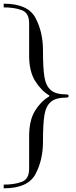

<svg xmlns="http://www.w3.org/2000/svg" viewBox="-20 -840 412 1041"><path d="M138 75V-101Q138 -188 170 -239.5Q202 -291 245 -316Q248 -318 248 -320.5Q248 -323 245 -324Q203 -349 170.5 -401Q138 -453 138 -538V-714Q138 -770 98 -785Q58 -800 0 -800V-820Q131 -820 172 -743.5Q213 -667 213 -568Q213 -470 221 -422Q229 -374 256 -351Q283 -328 341 -328Q352 -328 352 -320Q352 -311 341 -311Q283 -311 256 -288Q229 -265 221 -217Q213 -169 213 -71Q213 28 172 104.5Q131 181 0 181V161Q58 161 98 146Q138 131 138 75Z"/></svg>

Font: Viaoda Libre
Style: Regular
Weight: 400
Designer: Gydient
Version: Version 2.000